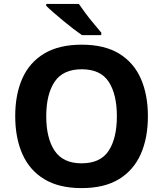

<svg xmlns="http://www.w3.org/2000/svg" viewBox="-20 -954 836 984"><path d="M738 -358Q738 -247 701.5 -164.5Q665 -82 590 -36Q515 10 398 10Q282 10 206.5 -36Q131 -82 94.5 -165Q58 -248 58 -359Q58 -470 94.5 -552Q131 -634 206.5 -679.5Q282 -725 399 -725Q515 -725 590 -679.5Q665 -634 701.5 -551.5Q738 -469 738 -358ZM217 -358Q217 -246 260 -181.5Q303 -117 398 -117Q495 -117 537 -181.5Q579 -246 579 -358Q579 -471 537 -535Q495 -599 399 -599Q303 -599 260 -535Q217 -471 217 -358ZM384 -934Q399 -912 419.5 -884.5Q440 -857 461.5 -831.5Q483 -806 499 -787V-774H400Q381 -787 355.5 -806.5Q330 -826 303.5 -848Q277 -870 254 -890Q231 -910 217 -924V-934Z"/></svg>

Font: Noto Sans Tangsa
Style: Regular
Weight: 400
Designer: David Williams
Foundry: Google LLC
Version: Version 1.504